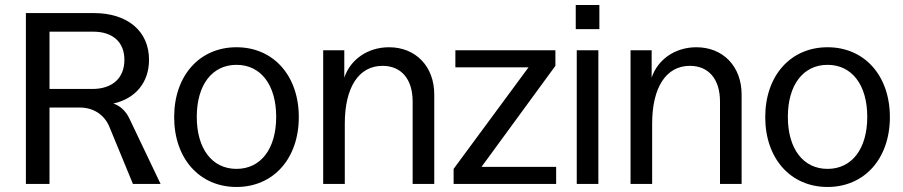

<svg xmlns="http://www.w3.org/2000/svg" viewBox="-20 -732 3594 764"><path d="M83 0H177V-304H299C351 -304 395 -276 415 -228L509 0H619L495 -260C480 -292 456 -312 431 -320C517 -339 573 -402 573 -494C573 -608 488 -680 353 -680H83ZM177 -378V-606H351C429 -606 475 -564 475 -494C475 -421 427 -378 347 -378Z M921 12C1068 12 1169 -101 1169 -266C1169 -431 1068 -544 921 -544C774 -544 673 -431 673 -266C673 -101 774 12 921 12ZM921 -60C824 -60 763 -140 763 -267C763 -394 824 -474 921 -474C1018 -474 1079 -394 1079 -267C1079 -140 1018 -60 921 -60Z M1266 0H1352V-240C1352 -385 1408 -470 1502 -470C1577 -470 1622 -417 1622 -328V0H1708V-356C1708 -468 1634 -544 1528 -544C1443 -544 1374 -495 1350 -423V-532H1266Z M1785 0H2193V-68H1896L2190 -470V-532H1792V-464H2083L1785 -60Z M2275 0H2361V-532H2275ZM2271 -616H2365V-712H2271Z M2489 0H2575V-240C2575 -385 2631 -470 2725 -470C2800 -470 2845 -417 2845 -328V0H2931V-356C2931 -468 2857 -544 2751 -544C2666 -544 2597 -495 2573 -423V-532H2489Z M3273 12C3420 12 3521 -101 3521 -266C3521 -431 3420 -544 3273 -544C3126 -544 3025 -431 3025 -266C3025 -101 3126 12 3273 12ZM3273 -60C3176 -60 3115 -140 3115 -267C3115 -394 3176 -474 3273 -474C3370 -474 3431 -394 3431 -267C3431 -140 3370 -60 3273 -60Z"/></svg>

Font: Ronzino
Style: Regular
Weight: 400
Designer: Nunzio Mazzaferro
Foundry: Collletttivo
Version: Version 1.000;Glyphs 3.3 (3337)